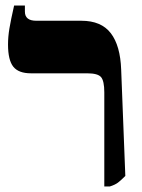

<svg xmlns="http://www.w3.org/2000/svg" viewBox="-20 -667 512 694"><path d="M357 7V-333Q357 -374 345.5 -388Q334 -402 295 -402H92Q47 -402 28 -426Q9 -450 9 -506Q9 -534 14 -564Q19 -594 31 -647H70V-625Q70 -592 111 -592H274Q346 -592 380.5 -547Q415 -502 418 -415L433 -31Q417 -15 406.5 -7Q396 1 377 7Z"/></svg>

Font: Noto Serif Hebrew SemiCondensed Black
Style: Regular
Weight: 900
Width: 4
Designer: Monotype Design Team
Foundry: Monotype Imaging Inc.
Version: Version 2.004; ttfautohint (v1.8.4.7-5d5b)